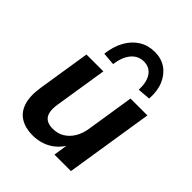

<svg xmlns="http://www.w3.org/2000/svg" viewBox="-213 -873 1005 1005"><g transform="rotate(45 289.5 -371.0)"><path d="M200 10Q148 10 111 -12Q74 -34 59 -80Q44 -126 55 -197L101 -489H226L180 -198Q174 -162 179.5 -137.5Q185 -113 203 -101Q221 -89 250 -89Q287 -89 315 -106Q343 -123 361.5 -154Q380 -185 386 -227L427 -489H552L475 0H353L368 -99H377Q352 -47 306 -18.5Q260 10 200 10ZM235 -552 164 -558Q171 -618 195.5 -661.5Q220 -705 258 -728.5Q296 -752 345 -752Q393 -752 428 -728Q463 -704 481.5 -660.5Q500 -617 496 -558L425 -552Q427 -611 404.5 -643.5Q382 -676 340 -676Q298 -676 270.5 -643.5Q243 -611 235 -552Z"/></g></svg>

Font: Nunito Sans 12pt ExtraLight 12pt
Style: Bold Italic
Weight: 700
Italic angle: -9°
Version: Version 3.101;gftools[0.9.27]